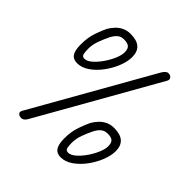

<svg xmlns="http://www.w3.org/2000/svg" viewBox="-221 -1038 1211 1211"><g transform="rotate(45 384.5 -432.0)"><path d="M148.5 0Q137.5 0 128.8 -4.5Q120 -9 117.2 -17.2Q114.5 -25.5 121 -37L568.5 -826Q586.5 -857.5 606.5 -857.5Q617 -857.5 625.5 -852.5Q634 -847.5 636.8 -838.2Q639.5 -829 632.5 -816.5L185 -27Q169.5 0 148.5 0ZM499.5 -1Q478.5 -1 463.2 -10.2Q448 -19.5 439.8 -42Q431.5 -64.5 431.5 -104Q431.5 -162.5 448.5 -211Q465.5 -259.5 479 -286.5Q492 -309 510 -328.2Q528 -347.5 552.2 -359.2Q576.5 -371 607.5 -371Q664 -371 691.2 -346.8Q718.5 -322.5 718.5 -274.5Q718.5 -234.5 699.8 -187.2Q681 -140 649.5 -97.5Q618 -55 579 -28Q540 -1 499.5 -1ZM512.5 -55Q534.5 -55 560.5 -77.2Q586.5 -99.5 609.8 -133Q633 -166.5 648 -201.5Q663 -236.5 663 -262.5Q663 -292.5 649.5 -304.8Q636 -317 605 -317Q580.5 -317 563.5 -305Q546.5 -293 531 -266Q512 -228 498.2 -190Q484.5 -152 484.5 -115.5Q484.5 -92.5 488 -73.8Q491.5 -55 512.5 -55ZM153.5 -494Q132 -494 116.8 -503.2Q101.5 -512.5 93.8 -535Q86 -557.5 86 -597Q86 -655.5 102.5 -704Q119 -752.5 133 -779.5Q146 -802 164 -821.2Q182 -840.5 206.2 -852.2Q230.5 -864 261.5 -864Q318 -864 345.2 -839.8Q372.5 -815.5 372.5 -767.5Q372.5 -727.5 353.8 -680.2Q335 -633 303.5 -590.5Q272 -548 233 -521Q194 -494 153.5 -494ZM166.5 -546.5Q188.5 -546.5 214.5 -569Q240.5 -591.5 264 -625.2Q287.5 -659 302.5 -694.2Q317.5 -729.5 317.5 -755.5Q317.5 -785 303.2 -797.5Q289 -810 257.5 -810Q233 -810 216.8 -798Q200.5 -786 185 -759Q166 -721 152.2 -683Q138.5 -645 138.5 -608.5Q138.5 -585.5 142 -566Q145.5 -546.5 166.5 -546.5Z"/></g></svg>

Font: Edu NSW ACT Hand
Style: Regular
Weight: 400
Designer: Tina and Corey Anderson, Eben Sorkin, Mirko Velimirovic
Foundry: Sorkin Type Co.
Version: Version 2.000